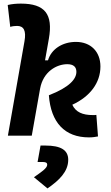

<svg xmlns="http://www.w3.org/2000/svg" viewBox="-20 -763 626 1080"><path d="M480.5 9.8C501.5 9.8 516.1 7.3 531.2 4.4L522 -116.7C515.6 -115.7 511.7 -115.7 502 -115.7C444.3 -115.7 405.8 -132.3 386.7 -173.8C487.3 -220.2 544.9 -297.4 544.9 -389.2C544.9 -472.7 490.2 -527.3 407.2 -527.3C330.1 -527.3 268.1 -485.8 250 -423.8H233.4L254.9 -545.4C279.3 -683.6 232.4 -742.7 97.7 -742.7C72.8 -742.7 47.9 -740.7 23.4 -734.9L37.6 -611.8C50.3 -615.7 63.5 -617.2 76.2 -617.2C113.3 -617.2 128.4 -590.8 117.7 -530.8L24.4 0H158.7L205.6 -264.6C223.1 -360.8 299.3 -401.9 358.4 -401.9C392.6 -401.9 409.7 -387.2 409.7 -358.9C409.7 -319.8 373 -272.9 254.9 -227.1C266.1 -74.2 343.8 9.8 480.5 9.8ZM247.1 296.9C311.5 252.4 363.8 203.1 363.8 135.7C363.8 81.1 322.3 55.7 234.9 55.7H208L191.4 148.4H223.1C238.3 148.4 245.6 153.3 245.6 163.6C245.6 183.6 211.4 205.1 170.9 233.9Z"/></svg>

Font: Cascadia Mono PL
Style: Bold Italic
Weight: 700
Italic angle: -10°
Monospace: yes
Designer: Aaron Bell
Foundry: Saja Typeworks
Version: Version 2404.023